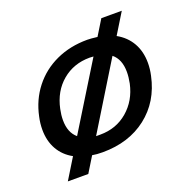

<svg xmlns="http://www.w3.org/2000/svg" viewBox="-118 -681 873 882"><g transform="rotate(-20 318.5 -240.0)"><path d="M129 -15Q85 -39 61.5 -80.5Q38 -122 38 -177Q38 -208 45 -239Q61 -316 106.5 -374Q152 -432 220.5 -463.5Q289 -495 373 -495Q390 -495 422 -491L468 -566H568L506 -465Q551 -440 575 -398Q599 -356 599 -300Q599 -270 592 -239Q567 -121 479.5 -53Q392 15 264 15Q234 15 213 11L167 86H67ZM374 -413Q368 -414 355 -414Q277 -414 221 -367Q165 -320 148 -239Q142 -211 142 -186Q142 -125 178 -95ZM281 -65Q359 -65 415 -113Q471 -161 488 -239Q494 -269 494 -294Q494 -356 457 -386L260 -65Z"/></g></svg>

Font: Prompt
Style: Italic
Weight: 400
Italic angle: -12°
Designer: Katatrad Team
Foundry: CadsonDemak
Version: Version 1.001